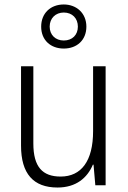

<svg xmlns="http://www.w3.org/2000/svg" viewBox="-20 -828 570 858"><path d="M265 -611C324 -611 366 -649 366 -709C366 -769 322 -808 265 -808C206 -808 164 -769 164 -709C164 -648 207 -611 265 -611ZM265 -647C228 -647 202 -672 202 -709C202 -746 228 -772 265 -772C303 -772 328 -746 328 -709C328 -672 303 -647 265 -647ZM237 10C320 10 370 -33 395 -92H398L406 0H452V-532H396V-242C396 -108 343 -39 251 -39C170 -39 129 -82 129 -187V-532H74V-177C74 -52 129 10 237 10Z"/></svg>

Font: Noto Sans Mono Condensed Light
Style: Regular
Weight: 300
Width: 3
Designer: Monotype Design Team
Foundry: Monotype Imaging Inc.
Version: Version 2.014